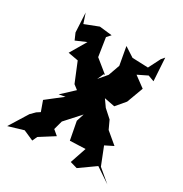

<svg xmlns="http://www.w3.org/2000/svg" viewBox="-149 -676 785 823"><g transform="rotate(30 243.5 -265.0)"><path d="M242 -371 248 -372 185 -423 171 -514 188 -533 126 -540 59 -514 43 -562 48 -466 62 -434 113 -456 66 -376 116 -367 155 -272 177 -255 118 -200 149 -206 72 -146 90 -96 73 -85 52 -64 -5 28 69 6 119 28 130 4 201 -41 176 -62 188 -106 254 -179 242 -141 259 -52 335 -55 308 25 343 35 419 -19 492 30 430 -22 396 -108 436 -128 380 -175 361 -216 322 -251 298 -285 350 -275 388 -320 418 -401 365 -440 412 -463 442 -452 435 -565 422 -550 392 -491 314 -494 266 -525 282 -436 262 -380 228 -340Z"/></g></svg>

Font: Asimov Aggro
Style: Condensed
Weight: 500
Designer: Google
Version: Version 2.000980; 2014